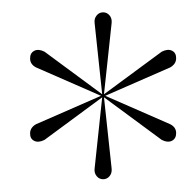

<svg xmlns="http://www.w3.org/2000/svg" viewBox="-20 -682 304 310"><path d="M143.1 -527.3 38.1 -573.2Q28.8 -578.1 28.6 -587.2Q28.3 -596.2 35.2 -599.9Q42 -603.5 51.8 -598.6L145 -529.8L132.8 -644.5Q131.8 -651.9 136 -657Q140.1 -662.1 146.5 -662.1Q152.8 -662.1 157 -657Q161.1 -651.9 160.2 -644.5L147.9 -529.8L241.2 -598.6Q251 -603.5 257.8 -600.1Q264.6 -596.7 264.4 -587.6Q264.2 -578.6 254.9 -573.2L149.9 -527.3L254.9 -481.4Q264.2 -476.6 264.4 -467.5Q264.6 -458.5 257.8 -454.8Q251 -451.2 241.2 -456.1L147.9 -524.9L160.2 -410.2Q161.1 -402.8 157 -397.7Q152.8 -392.6 146.5 -392.6Q140.1 -392.6 136 -397.7Q131.8 -402.8 132.8 -410.2L145 -524.9L51.8 -456.1Q42 -451.2 35.2 -454.6Q28.3 -458 28.6 -467Q28.8 -476.1 38.1 -481.4Z"/></svg>

Font: Elaris
Style: Regular
Weight: 500
Version: Version 1.0